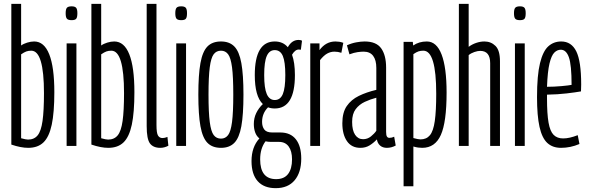

<svg xmlns="http://www.w3.org/2000/svg" viewBox="-20 -760 3068 1000"><path d="M39 -7V-740H90V-523Q102 -532 121.5 -538Q141 -544 158 -544Q210 -544 236.5 -477Q263 -410 263 -280Q263 -174 249.5 -110.5Q236 -47 206.5 -18.5Q177 10 127 10Q89 10 39 -7ZM90 -40Q115 -33 126 -33Q158 -33 176 -55Q194 -77 201.5 -130Q209 -183 209 -275Q209 -496 143 -496Q128 -496 117 -492Q106 -488 90 -477Z M353 -655Q335 -655 328.5 -662.5Q322 -670 322 -691Q322 -712 328.5 -719.5Q335 -727 353 -727Q370 -727 376.5 -719.5Q383 -712 383 -691Q383 -670 377 -662.5Q371 -655 353 -655ZM327 0V-534H378V0Z M456 -7V-740H507V-523Q519 -532 538.5 -538Q558 -544 575 -544Q627 -544 653.5 -477Q680 -410 680 -280Q680 -174 666.5 -110.5Q653 -47 623.5 -18.5Q594 10 544 10Q506 10 456 -7ZM507 -40Q532 -33 543 -33Q575 -33 593 -55Q611 -77 618.5 -130Q626 -183 626 -275Q626 -496 560 -496Q545 -496 534 -492Q523 -488 507 -477Z M795 -740V-109Q795 -67 803 -54Q811 -41 826 -41Q830 -41 836 -42Q842 -43 852 -47L857 -1Q836 10 815 10Q778 10 761 -13Q744 -36 744 -103V-740Z M924 -655Q906 -655 899.5 -662.5Q893 -670 893 -691Q893 -712 899.5 -719.5Q906 -727 924 -727Q941 -727 947.5 -719.5Q954 -712 954 -691Q954 -670 948 -662.5Q942 -655 924 -655ZM898 0V-534H949V0Z M1013 -267Q1013 -371 1024 -431.5Q1035 -492 1060.5 -518Q1086 -544 1131 -544Q1175 -544 1200.5 -518Q1226 -492 1237 -431.5Q1248 -371 1248 -267Q1248 -163 1237 -102.5Q1226 -42 1200.5 -16Q1175 10 1131 10Q1086 10 1060.5 -16Q1035 -42 1024 -102.5Q1013 -163 1013 -267ZM1066 -267Q1066 -174 1072.5 -124.5Q1079 -75 1093 -56.5Q1107 -38 1131 -38Q1154 -38 1168 -56.5Q1182 -75 1188.5 -124.5Q1195 -174 1195 -267Q1195 -360 1188.5 -409.5Q1182 -459 1168 -477.5Q1154 -496 1131 -496Q1107 -496 1093 -477.5Q1079 -459 1072.5 -409.5Q1066 -360 1066 -267Z M1411 -195Q1392 -195 1376 -201Q1345 -170 1345 -125Q1345 -101 1356.5 -85.5Q1368 -70 1398 -70H1440Q1493 -70 1521 -34.5Q1549 1 1549 66Q1549 138 1514.5 179Q1480 220 1416 220Q1355 220 1322.5 184Q1290 148 1290 79Q1290 6 1331 -39Q1316 -51 1309 -70.5Q1302 -90 1302 -114Q1302 -145 1314.5 -171Q1327 -197 1349 -218Q1307 -258 1307 -369Q1307 -544 1411 -544Q1454 -544 1479 -514Q1500 -552 1535 -552Q1547 -552 1553 -548L1547 -501Q1543 -502 1536 -502Q1517 -502 1501 -475Q1516 -434 1516 -369Q1516 -195 1411 -195ZM1411 -239Q1440 -239 1453 -270Q1466 -301 1466 -369Q1466 -438 1453 -468.5Q1440 -499 1411 -499Q1383 -499 1369.5 -468.5Q1356 -438 1356 -369Q1356 -301 1369.5 -270Q1383 -239 1411 -239ZM1335 70Q1335 173 1418 173Q1460 173 1480.5 146Q1501 119 1501 70Q1501 27 1483.5 3Q1466 -21 1433 -21H1391Q1376 -21 1363 -24Q1335 13 1335 70Z M1644 -534V-499Q1677 -544 1727 -544Q1737 -544 1747 -542.5Q1757 -541 1768 -537L1758 -485Q1740 -491 1722 -491Q1702 -491 1684 -481Q1666 -471 1647 -447V0H1596V-534Z M1763 -118Q1763 -174 1786 -207.5Q1809 -241 1849 -260.5Q1889 -280 1940 -292V-406Q1940 -447 1923.5 -469Q1907 -491 1874 -491Q1861 -491 1842.5 -488.5Q1824 -486 1800 -477L1787 -524Q1811 -535 1835.5 -539.5Q1860 -544 1879 -544Q1940 -544 1965.5 -508Q1991 -472 1991 -408V-73Q1991 -55 1995.5 -48.5Q2000 -42 2008 -42Q2021 -42 2033 -48L2041 -2Q2019 10 1995 10Q1973 10 1959.5 -2Q1946 -14 1943 -34Q1925 -15 1904.5 -2.5Q1884 10 1857 10Q1811 10 1787 -25Q1763 -60 1763 -118ZM1814 -125Q1814 -81 1829.5 -58Q1845 -35 1871 -35Q1894 -35 1912 -49.5Q1930 -64 1940 -79V-251Q1909 -243 1880 -229.5Q1851 -216 1832.5 -191.5Q1814 -167 1814 -125Z M2082 210V-542H2130L2132 -523Q2162 -544 2203 -544Q2254 -544 2280 -476Q2306 -408 2306 -278Q2306 -124 2276 -57Q2246 10 2179 10Q2169 10 2157.5 8.5Q2146 7 2133 3V210ZM2170 -34Q2201 -34 2219 -55.5Q2237 -77 2244.5 -129.5Q2252 -182 2252 -272Q2252 -496 2185 -496Q2171 -496 2160 -492.5Q2149 -489 2133 -478V-41Q2158 -34 2170 -34Z M2370 0V-740H2421V-516Q2438 -529 2460 -536.5Q2482 -544 2503 -544Q2537 -544 2560.5 -521Q2584 -498 2584 -441V0H2533V-431Q2533 -495 2481 -495Q2468 -495 2450.5 -489Q2433 -483 2421 -473V0Z M2688 -655Q2670 -655 2663.5 -662.5Q2657 -670 2657 -691Q2657 -712 2663.5 -719.5Q2670 -727 2688 -727Q2705 -727 2711.5 -719.5Q2718 -712 2718 -691Q2718 -670 2712 -662.5Q2706 -655 2688 -655ZM2662 0V-534H2713V0Z M2902 10Q2858 10 2830.5 -15.5Q2803 -41 2790 -99Q2777 -157 2777 -254Q2777 -368 2792.5 -431Q2808 -494 2836 -519Q2864 -544 2903 -544Q2956 -544 2981.5 -492.5Q3007 -441 3007 -320Q3007 -314 3006.5 -301.5Q3006 -289 3006 -284Q2978 -279 2931.5 -273.5Q2885 -268 2829 -267V-248Q2829 -167 2837 -121.5Q2845 -76 2863.5 -57.5Q2882 -39 2913 -39Q2946 -39 2989 -56L2998 -10Q2951 10 2902 10ZM2829 -308Q2866 -308 2904.5 -311.5Q2943 -315 2957 -318Q2957 -422 2943 -461.5Q2929 -501 2901 -501Q2882 -501 2867 -486Q2852 -471 2842 -429.5Q2832 -388 2829 -308Z"/></svg>

Font: Georama ExtraCondensed Light
Style: Regular
Weight: 300
Width: 2
Designer: Jean-Baptiste Levee
Foundry: Production Type
Version: Version 1.000